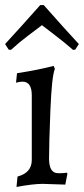

<svg xmlns="http://www.w3.org/2000/svg" viewBox="-21 -723 330 755"><path d="M217.8 -42Q227.5 -42 242.2 -43.9L244.1 -40L235.8 2.9L147 0Q108.4 0 43.9 12.2L47.9 -28.8Q104 -43.5 104 -94.2V-348.1Q104 -402.3 66.9 -401.9Q57.6 -401.9 42 -397.9L45.9 -435.1Q133.3 -448.7 189.9 -463.9L194.8 -452.1Q182.6 -423.8 177.2 -290Q171.9 -157.2 171.9 -99.6Q171.9 -42 207 -42ZM150.9 -703.1Q245.1 -596.7 289.1 -549.8L274.9 -527.8L266.1 -526.9Q231 -557.6 197.3 -583Q163.6 -608.4 144 -624Q123 -607.9 90.3 -583.5Q57.6 -559.1 22 -526.9L13.2 -527.8L-1 -549.8Q58.1 -613.8 137.2 -703.1Z"/></svg>

Font: Alegreya-Regular
Style: Regular
Weight: 400
Designer: Juan Pablo del Peral
Foundry: Juan Pablo del Peral
Version: Version 1.003